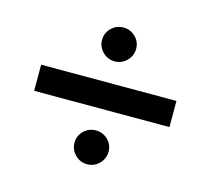

<svg xmlns="http://www.w3.org/2000/svg" viewBox="-89 -687 871 795"><g transform="rotate(15 347.0 -290.0)"><path d="M57 -234V-346H637V-234ZM347 3Q317 3 295.5 -18.5Q274 -40 274 -70Q274 -100 295.5 -121Q317 -142 347 -142Q377 -142 398.5 -121Q420 -100 420 -70Q420 -40 398.5 -18.5Q377 3 347 3ZM347 -438Q317 -438 295.5 -459.5Q274 -481 274 -511Q274 -541 295.5 -562Q317 -583 347 -583Q377 -583 398.5 -562Q420 -541 420 -511Q420 -481 398.5 -459.5Q377 -438 347 -438Z"/></g></svg>

Font: M PLUS 2 SemiBold
Style: Regular
Weight: 600
Designer: Coji Morishita
Foundry: UNDERFOREST DESIGN
Version: Version 1.001